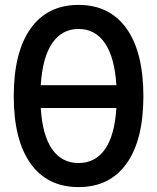

<svg xmlns="http://www.w3.org/2000/svg" viewBox="-20 -746 640 782"><path d="M300 16Q173 16 104.5 -80Q36 -176 36 -354Q36 -533 104.5 -629.5Q173 -726 300 -726Q427 -726 495.5 -629.5Q564 -533 564 -354Q564 -176 495.5 -80Q427 16 300 16ZM300 -628Q232 -628 192.5 -570Q153 -512 146 -399H454Q447 -512 407.5 -570Q368 -628 300 -628ZM300 -82Q368 -82 407.5 -138Q447 -194 454 -306H146Q153 -194 192.5 -138Q232 -82 300 -82Z"/></svg>

Font: Geist Mono Medium
Style: Regular
Weight: 500
Monospace: yes
Designer: Basement.studio, Andrés Briganti, Mateo Zaragoza
Foundry: Basement.studio, Vercel, Andrés Briganti, Guido Ferreyra, Mateo Zaragoza
Version: Version 1.500; ttfautohint (v1.8.4.7-5d5b)